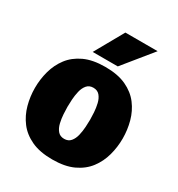

<svg xmlns="http://www.w3.org/2000/svg" viewBox="-169 -810 859 928"><g transform="rotate(30 260.0 -346.0)"><path d="M15 -250Q15 -298 27.5 -344Q40 -390 68 -427Q96 -464 143 -486Q190 -508 260 -508Q330 -508 377 -486Q424 -464 452 -427Q480 -390 492.5 -344Q505 -298 505 -250Q505 -202 492.5 -156Q480 -110 452 -73Q424 -36 377 -14Q330 8 260 8Q190 8 143 -14Q96 -36 68 -73Q40 -110 27.5 -156Q15 -202 15 -250ZM197 -250Q197 -233 198.5 -209Q200 -185 205.5 -161.5Q211 -138 224 -122.5Q237 -107 260 -107Q283 -107 296 -122.5Q309 -138 314.5 -161.5Q320 -185 321.5 -209Q323 -233 323 -250Q323 -267 321.5 -290.5Q320 -314 314.5 -337.5Q309 -361 296 -376.5Q283 -392 260 -392Q237 -392 224 -376.5Q211 -361 205.5 -337.5Q200 -314 198.5 -290.5Q197 -267 197 -250ZM440 -700 310 -540H170L260 -700Z"/></g></svg>

Font: Epunda Sans Black
Style: Regular
Weight: 900
Designer: Simon Atzbach
Foundry: typofactur
Version: Version 2.204; ttfautohint (v1.8.4.7-5d5b)